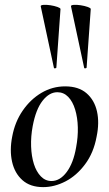

<svg xmlns="http://www.w3.org/2000/svg" viewBox="-20 -753 445 787"><path d="M157 14Q104 14 72 -14.5Q40 -43 29.5 -90Q19 -137 30 -193Q41 -253 73 -299.5Q105 -346 150 -372.5Q195 -399 247 -399Q302 -399 334.5 -371Q367 -343 377.5 -296.5Q388 -250 376 -193Q364 -127 329 -80Q294 -33 248.5 -9.5Q203 14 157 14ZM191 -11Q226 -11 253.5 -48Q281 -85 292 -149Q300 -191 299 -231Q298 -271 288 -304Q278 -337 259.5 -356Q241 -375 215 -375Q182 -375 154.5 -340Q127 -305 114 -236Q106 -193 107.5 -152.5Q109 -112 119 -80.5Q129 -49 147.5 -30Q166 -11 191 -11ZM201 -475 147 -727Q146 -732 158 -733Q170 -734 186.5 -731.5Q203 -729 215.5 -724.5Q228 -720 228 -716L211 -476Q211 -474 206.5 -473Q202 -472 201 -475ZM325 -475 271 -727Q270 -732 282 -733Q294 -734 310.5 -731.5Q327 -729 339.5 -724.5Q352 -720 352 -716L335 -476Q335 -474 330.5 -473Q326 -472 325 -475Z"/></svg>

Font: Cormorant Light SemiBold
Style: Italic
Weight: 600
Italic angle: -10°
Version: Version 4.000